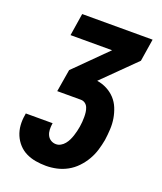

<svg xmlns="http://www.w3.org/2000/svg" viewBox="-138 -824 775 920"><g transform="rotate(20 250.0 -363.5)"><path d="M206 8Q179 8 153 3.5Q127 -1 104.5 -12Q82 -23 65 -41.5Q48 -60 38 -83.5Q28 -107 26 -133.5Q24 -160 29 -187L30 -195H167L166 -191Q164 -176 164.5 -161.5Q165 -147 171 -134Q177 -121 189 -113.5Q201 -106 216 -106Q228 -106 239.5 -112.5Q251 -119 259.5 -129.5Q268 -140 273.5 -151.5Q279 -163 283 -175Q287 -187 290 -199.5Q293 -212 295 -224Q297 -236 298 -249Q299 -262 299 -274.5Q299 -287 297.5 -299Q296 -311 291.5 -322Q287 -333 277.5 -340Q268 -347 255 -347H135L154 -461L315 -621H103L121 -735H480L462 -621L298 -459Q325 -455 349 -442.5Q373 -430 390.5 -411Q408 -392 418 -367.5Q428 -343 432.5 -316.5Q437 -290 435.5 -261.5Q434 -233 430 -205Q425 -178 417 -151.5Q409 -125 394.5 -100Q380 -75 359.5 -53.5Q339 -32 313.5 -18Q288 -4 260.5 2Q233 8 206 8Z"/></g></svg>

Font: Iosevka Heavy
Style: Italic
Weight: 900
Italic angle: -9°
Monospace: yes
Designer: Belleve Invis
Foundry: Belleve Invis
Version: Version 32.5.0; ttfautohint (v1.8.4)